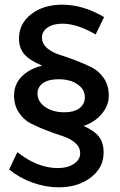

<svg xmlns="http://www.w3.org/2000/svg" viewBox="-20 -714 513 819"><path d="M388 -567Q309 -613 246 -613Q207 -613 183 -596.5Q159 -580 159 -554Q159 -528 180 -509.5Q201 -491 232.5 -481Q264 -471 301 -457Q338 -443 369.5 -427.5Q401 -412 422.5 -381Q444 -350 444 -306Q444 -263 413 -227Q382 -191 336 -177Q382 -157 402 -131Q422 -105 422 -63Q422 1 367.5 43Q313 85 230 85Q175 85 119 65Q63 45 19 9L54 -65Q140 3 227 3Q268 3 295 -15Q322 -33 322 -60Q322 -86 301 -104.5Q280 -123 248.5 -133Q217 -143 180.5 -157Q144 -171 113 -186.5Q82 -202 61 -233Q40 -264 40 -307Q40 -354 72 -387Q104 -420 160 -434Q105 -457 83 -483.5Q61 -510 61 -550Q61 -613 113 -653.5Q165 -694 245 -694Q335 -694 424 -641ZM230 -376Q187 -376 163.5 -359.5Q140 -343 140 -315Q140 -280 173 -257.5Q206 -235 254 -235Q296 -235 319 -252.5Q342 -270 342 -299Q342 -333 310.5 -354.5Q279 -376 230 -376Z"/></svg>

Font: Steamflix Grotesk
Style: Regular
Weight: 400
Designer: Julieta Ulanovsky
Foundry: Julieta Ulanovsky
Version: Version 4.000;PS 004.000;hotconv 1.0.88;makeotf.lib2.5.64775